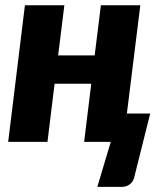

<svg xmlns="http://www.w3.org/2000/svg" viewBox="-20 -538 620 728"><path d="M549.5 -107.5 490.5 128Q488 147 474.5 158.8Q461 170.5 443 170.5H349L400 0H299L326 -220.5H187L160 0H11L74.5 -518H224L200.5 -328H339L362.5 -518H512L457 -74.5L461.5 -107.5Z"/></svg>

Font: Lato Black
Style: Italic
Weight: 900
Italic angle: -7°
Designer: Lukasz Dziedzic
Foundry: tyPoland Lukasz Dziedzic
Version: Version 2.007; 2014-02-27